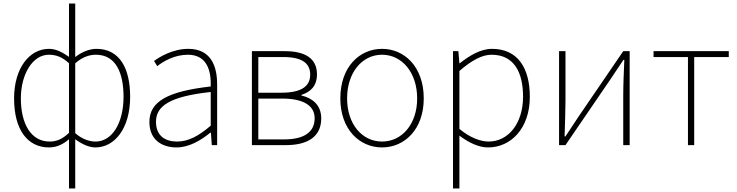

<svg xmlns="http://www.w3.org/2000/svg" viewBox="-20 -814 4136 1077"><path d="M367 243H402V-33C441 -4 481 13 515 13C622 13 710 -92 710 -271C710 -434 649 -540 521 -540C481 -540 438 -522 402 -494V-794H367V-495C331 -520 296 -540 255 -540C145 -540 59 -432 59 -262C59 -84 136 13 255 13C301 13 337 -7 367 -33ZM258 -20C155 -20 97 -118 97 -262C97 -398 163 -507 254 -507C293 -507 329 -495 367 -459V-69C328 -32 296 -20 258 -20ZM516 -20C487 -20 444 -30 402 -67V-459C444 -496 484 -507 518 -507C630 -507 673 -405 673 -271C673 -124 609 -20 516 -20Z M970 13C1040 13 1106 -26 1160 -70H1163L1168 0H1198V-341C1198 -448 1160 -540 1036 -540C950 -540 877 -496 844 -472L862 -443C896 -470 959 -507 1034 -507C1143 -507 1165 -414 1162 -329C925 -302 818 -247 818 -130C818 -30 888 13 970 13ZM973 -20C909 -20 855 -50 855 -131C855 -220 933 -273 1162 -298V-109C1093 -50 1036 -20 973 -20Z M1393 0H1584C1707 0 1782 -48 1782 -150C1782 -229 1726 -266 1671 -278V-282C1719 -297 1758 -329 1758 -397C1758 -486 1692 -527 1578 -527H1393ZM1429 -294V-494H1569C1675 -494 1720 -459 1720 -395C1720 -333 1675 -294 1559 -294ZM1429 -32V-261H1564C1681 -261 1745 -222 1745 -151C1745 -73 1686 -32 1573 -32Z M2123 13C2249 13 2357 -88 2357 -262C2357 -439 2249 -540 2123 -540C1997 -540 1889 -439 1889 -262C1889 -88 1997 13 2123 13ZM2123 -20C2011 -20 1927 -118 1927 -262C1927 -407 2011 -507 2123 -507C2235 -507 2320 -407 2320 -262C2320 -118 2235 -20 2123 -20Z M2521 243H2557V-53C2613 -11 2668 13 2718 13C2844 13 2952 -92 2952 -271C2952 -434 2883 -540 2740 -540C2674 -540 2611 -500 2559 -459H2557L2551 -527H2521ZM2721 -20C2679 -20 2619 -39 2557 -91V-416C2624 -474 2683 -507 2737 -507C2866 -507 2914 -405 2914 -271C2914 -124 2833 -20 2721 -20Z M3116 0H3152L3400 -363C3422 -396 3455 -445 3477 -478H3482C3479 -407 3476 -336 3476 -277V0H3512V-527H3476L3228 -164C3206 -131 3174 -82 3152 -49H3147C3149 -120 3152 -191 3152 -249V-527H3116Z M3839 0H3874V-494H4068V-527H3646V-494H3839Z"/></svg>

Font: Source Han Sans JP ExtraLight
Style: Regular
Weight: 250
Designer: Ryoko NISHIZUKA 西塚涼子 (kana, bopomofo & ideographs); Paul D. Hunt (Latin, Greek & Cyrillic); Sandoll Communications 산돌커뮤니
Foundry: Adobe
Version: Version 2.001;hotconv 1.0.107;makeotfexe 2.5.65593